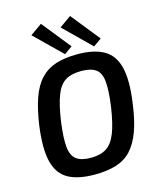

<svg xmlns="http://www.w3.org/2000/svg" viewBox="-135 -1029 947 1138"><g transform="rotate(-15 338.0 -460.0)"><path d="M388 -703Q488 -703 548.5 -669Q609 -635 629 -556Q649 -477 630 -341Q617 -239 592 -170.5Q567 -102 529 -61.5Q491 -21 435.5 -4Q380 13 304 13Q202 13 142 -20.5Q82 -54 62 -133Q42 -212 60 -349Q74 -449 98 -517Q122 -585 160.5 -626Q199 -667 254.5 -685Q310 -703 388 -703ZM383 -601Q323 -601 286 -578Q249 -555 227.5 -498.5Q206 -442 191 -341Q178 -243 183.5 -188.5Q189 -134 219 -111.5Q249 -89 307 -89Q367 -89 403.5 -112.5Q440 -136 462.5 -192.5Q485 -249 500 -349Q514 -449 508.5 -503.5Q503 -558 472.5 -579.5Q442 -601 383 -601ZM405 -933 546 -757 496 -722 333 -882ZM226 -933 367 -757 318 -722 154 -882Z"/></g></svg>

Font: Exo 2 SemiBold
Style: Italic
Weight: 600
Italic angle: -8°
Designer: Natanael Gama
Foundry: Natanael Gama
Version: Version 2.010